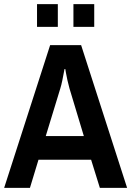

<svg xmlns="http://www.w3.org/2000/svg" viewBox="-20 -903 632 923"><path d="M0 0 221 -686H370L591 0H460L418 -135H165L124 0ZM200 -249H383L314 -478Q309 -496 304 -518Q299 -540 296.5 -555.5Q294 -571 294 -571H290Q290 -571 287 -554.5Q284 -538 279.5 -516Q275 -494 270 -478ZM333 -774V-883H433V-774ZM158 -774V-883H258V-774Z"/></svg>

Font: Archivo Narrow
Style: Bold
Weight: 700
Designer: Hector Gatti
Foundry: Omnibus-Type
Version: Version 3.002